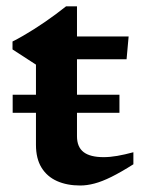

<svg xmlns="http://www.w3.org/2000/svg" viewBox="-20 -574 450 606"><path d="M20 -218V-275H357V-218ZM223 -144Q223 -110 243.8 -94Q264.5 -78 307 -78Q327 -78 350.2 -82Q373.5 -86 401 -93.5V-55.5Q361.5 -30.5 331.8 -15.8Q302 -1 278.2 5.2Q254.5 11.5 233 11.5Q191.5 11.5 160 -2.5Q128.5 -16.5 111 -45Q93.5 -73.5 93.5 -117V-370L19.5 -418V-443Q35.5 -451 52.8 -461Q70 -471 87.8 -482.2Q105.5 -493.5 123 -505.5Q140.5 -517.5 157 -529.8Q173.5 -542 188.5 -554H223V-445.5ZM170.5 -387 171.5 -459H386L379.5 -387Z"/></svg>

Font: Newsreader SemiBold
Style: Regular
Weight: 600
Designer: Hugues Gentile
Foundry: Production Type
Version: Version 1.003